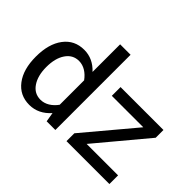

<svg xmlns="http://www.w3.org/2000/svg" viewBox="-133 -1000 1290 1290"><g transform="rotate(45 512.5 -355.0)"><path d="M885.3 -430.7 586.4 -74.7V0H994.1V-82.5H695.3L994.1 -439.9V-513.7H586.4V-430.7ZM39.1 -256.3C39.1 -176.3 56.6 -112.8 92.3 -65.9C127.9 -18.6 176.3 4.9 237.3 4.9C295.9 4.9 345.7 -20.5 386.7 -66.9L397.9 0H480.5V-714.8H381.3V-452.6C340.3 -496.6 292.5 -518.6 237.8 -518.6C176.3 -518.6 127.9 -495.1 92.3 -447.8C56.6 -400.4 39.1 -336.4 39.1 -256.3ZM138.2 -256.3C138.2 -311.5 149.4 -356.4 172.4 -390.1C195.3 -423.8 226.1 -440.9 265.6 -440.9C310.1 -440.9 350.6 -415 381.3 -372.6V-140.6C351.6 -99.1 310.5 -72.8 266.1 -72.8C226.6 -72.8 195.8 -89.4 172.9 -123C149.9 -156.7 138.2 -201.2 138.2 -256.3Z"/></g></svg>

Font: Estedad Medium
Style: Regular
Weight: 500
Designer: Amin Abedi
Version: Version 7.3